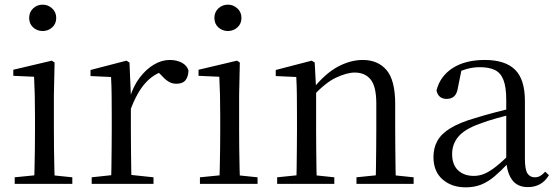

<svg xmlns="http://www.w3.org/2000/svg" viewBox="-20 -788 2383 823"><path d="M43 0V-28L153 -39H184L290 -28V0ZM126 0Q127 -24 128 -65Q129 -106 129.5 -150.5Q130 -195 130 -229V-289Q130 -340 129 -381Q128 -422 126 -459L37 -463V-489L202 -528L214 -520L211 -380V-229Q211 -195 211.5 -150.5Q212 -106 213 -65Q214 -24 215 0ZM163 -655Q139 -655 122 -670.5Q105 -686 105 -711Q105 -736 122 -752Q139 -768 163 -768Q186 -768 203.5 -752Q221 -736 221 -711Q221 -686 203.5 -670.5Q186 -655 163 -655Z M373 0V-28L484 -40H525L638 -28V0ZM456 0Q457 -24 457.5 -65Q458 -106 458.5 -150.5Q459 -195 459 -229V-289Q459 -341 458.5 -381Q458 -421 456 -458L368 -462V-488L522 -528L535 -520L541 -379V-378V-229Q541 -195 541.5 -150.5Q542 -106 542.5 -65Q543 -24 544 0ZM540 -319 519 -371H537Q552 -420 579 -455.5Q606 -491 639.5 -511Q673 -531 708 -531Q737 -531 759 -519.5Q781 -508 788 -486Q787 -459 775 -444Q763 -429 736 -429Q717 -429 702 -438.5Q687 -448 670 -467L647 -489L692 -487Q640 -473 603.5 -432.5Q567 -392 540 -319Z M837 0V-28L947 -39H978L1084 -28V0ZM920 0Q921 -24 922 -65Q923 -106 923.5 -150.5Q924 -195 924 -229V-289Q924 -340 923 -381Q922 -422 920 -459L831 -463V-489L996 -528L1008 -520L1005 -380V-229Q1005 -195 1005.5 -150.5Q1006 -106 1007 -65Q1008 -24 1009 0ZM957 -655Q933 -655 916 -670.5Q899 -686 899 -711Q899 -736 916 -752Q933 -768 957 -768Q980 -768 997.5 -752Q1015 -736 1015 -711Q1015 -686 997.5 -670.5Q980 -655 957 -655Z M1168 0V-28L1276 -39H1309L1413 -28V0ZM1250 0Q1251 -24 1251.5 -65Q1252 -106 1252.5 -150.5Q1253 -195 1253 -229V-289Q1253 -341 1252.5 -381Q1252 -421 1250 -458L1162 -462V-488L1316 -528L1329 -520L1335 -403V-402V-229Q1335 -195 1335.5 -150.5Q1336 -106 1336.5 -65Q1337 -24 1338 0ZM1508 0V-28L1615 -39H1648L1753 -28V0ZM1590 0Q1591 -24 1591.5 -64.5Q1592 -105 1592.5 -149.5Q1593 -194 1593 -229V-344Q1593 -418 1568.5 -447.5Q1544 -477 1501 -477Q1467 -477 1420 -455Q1373 -433 1318 -372L1310 -406H1320Q1374 -473 1428 -502Q1482 -531 1535 -531Q1600 -531 1637 -487.5Q1674 -444 1674 -342V-229Q1674 -194 1674.5 -149.5Q1675 -105 1675.5 -64.5Q1676 -24 1677 0Z M1976 15Q1916 15 1877 -19Q1838 -53 1838 -115Q1838 -154 1855 -184.5Q1872 -215 1911.5 -239Q1951 -263 2017 -282Q2059 -295 2105 -307Q2151 -319 2191 -328V-303Q2151 -293 2110 -281.5Q2069 -270 2035 -257Q1971 -234 1944.5 -202Q1918 -170 1918 -128Q1918 -82 1943.5 -58Q1969 -34 2011 -34Q2034 -34 2056 -43Q2078 -52 2106 -74Q2134 -96 2172 -134L2181 -87H2157Q2126 -54 2098.5 -31Q2071 -8 2042 3.5Q2013 15 1976 15ZM2243 14Q2198 14 2175.5 -16.5Q2153 -47 2150 -100V-103V-359Q2150 -415 2138 -445.5Q2126 -476 2101 -488Q2076 -500 2036 -500Q2007 -500 1978 -491.5Q1949 -483 1916 -465L1959 -492L1943 -413Q1939 -386 1926.5 -375Q1914 -364 1895 -364Q1859 -364 1851 -400Q1866 -461 1920 -496Q1974 -531 2058 -531Q2145 -531 2187.5 -489.5Q2230 -448 2230 -355V-108Q2230 -61 2241 -44.5Q2252 -28 2272 -28Q2285 -28 2295 -33.5Q2305 -39 2317 -52L2333 -37Q2317 -11 2294.5 1.5Q2272 14 2243 14Z"/></svg>

Font: Noto Serif JP
Style: Regular
Weight: 400
Designer: Ryoko NISHIZUKA  (kana & ideographs); Frank Grießhammer (Latin, Greek & Cyrillic); Wenlong ZHANG  (bopomofo); Sandoll Co
Foundry: Adobe
Version: Version 2.003-H1;hotconv 1.1.1;makeotfexe 2.6.0